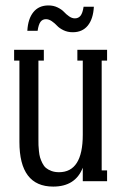

<svg xmlns="http://www.w3.org/2000/svg" viewBox="-20 -670 453 710"><path d="M149.9 -599.1Q137.2 -599.1 129.9 -589.4Q122.6 -579.6 119.1 -556.2H81.1Q83.5 -600.6 103.5 -625.2Q123.5 -649.9 159.2 -649.9Q178.2 -649.9 193.4 -642.3Q208.5 -634.8 216.6 -626Q224.6 -617.2 235.4 -609.6Q246.1 -602.1 256.8 -602.1Q270 -602.1 277.8 -611.8Q285.6 -621.6 289.1 -645H327.1Q324.7 -600.1 304.7 -575.4Q284.7 -550.8 249 -550.8Q230 -550.8 214.6 -558.3Q199.2 -565.9 190.9 -575Q182.6 -584 171.6 -591.6Q160.6 -599.1 149.9 -599.1ZM376 -485.8V-445.8H356V-40H376V0H286.1V-49.8Q258.8 20 176.8 20Q51.8 20 51.8 -145V-445.8H32.2V-485.8H142.1V-445.8H122.1V-153.8Q122.1 -140.6 122.3 -133.1Q122.6 -125.5 124 -111.1Q125.5 -96.7 128.2 -87.6Q130.9 -78.6 136.5 -67.1Q142.1 -55.7 149.9 -49.1Q157.7 -42.5 170.2 -37.8Q182.6 -33.2 198.2 -33.2Q286.1 -33.2 286.1 -171.9V-445.8H266.1V-485.8Z"/></svg>

Font: Margherita
Style: Regular
Weight: 400
Designer: James Puckett
Foundry: Dunwich Type Founders
Version: Version 1.008;hotconv 1.0.109;makeotfexe 2.5.65596